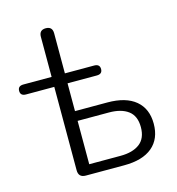

<svg xmlns="http://www.w3.org/2000/svg" viewBox="-109 -802 822 894"><g transform="rotate(-15 302.0 -355.5)"><path d="M195 0Q160 0 160 -35V-437H24Q-3 -437 -3 -461Q-3 -485 24 -485H160V-678Q160 -711 192 -711Q224 -711 224 -678V-485H365Q392 -485 392 -461Q392 -437 365 -437H224V-303H380Q469 -303 516 -263.5Q563 -224 563 -152Q563 -79 516 -39.5Q469 0 380 0ZM224 -47H375Q434 -47 467.5 -72.5Q501 -98 501 -152Q501 -206 467.5 -231Q434 -256 375 -256H224Z"/></g></svg>

Font: Chiron GoRound TC L
Style: Regular
Weight: 300
Designer: Ryoko NISHIZUKA 西塚涼子 (kana, bopomofo & ideographs); Paul D. Hunt (Latin, Greek & Cyrillic); Sandoll Communications 산돌커뮤니
Foundry: Adobe
Version: Version 1.000;hotconv 1.1.1;makeotfexe 2.6.0